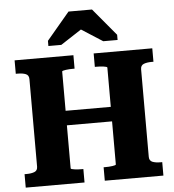

<svg xmlns="http://www.w3.org/2000/svg" viewBox="-62 -1011 968 1067"><g transform="rotate(-5 422.5 -477.0)"><path d="M197 -406H620V-325H197ZM38 0V-75H49Q76 -75 93.5 -82Q111 -89 111 -111V-599Q111 -621 93.5 -628Q76 -635 49 -635H38V-710H366V-635H358Q348 -635 337 -634.5Q326 -634 317 -632.5Q308 -631 302 -629.5Q296 -628 296 -625V-85Q296 -82 302 -80.5Q308 -79 317 -77.5Q326 -76 337 -75.5Q348 -75 358 -75H366V0ZM479 0V-75H487Q497 -75 508 -75.5Q519 -76 528 -77.5Q537 -79 542.5 -80.5Q548 -82 548 -85V-625Q548 -628 542.5 -629.5Q537 -631 528 -632.5Q519 -634 508 -634.5Q497 -635 487 -635H479V-710H806V-635H796Q769 -635 751.5 -628Q734 -621 734 -599V-111Q734 -89 751.5 -82Q769 -75 796 -75H806V0ZM491 -954H360L232 -802V-773H304L462 -876L379 -875L538 -773H618V-802Z"/></g></svg>

Font: Roboto Serif 20pt
Style: Bold
Weight: 700
Version: Version 1.008